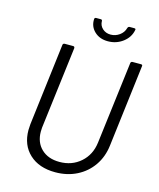

<svg xmlns="http://www.w3.org/2000/svg" viewBox="-129 -976 888 1074"><g transform="rotate(15 314.5 -438.5)"><path d="M89 -182Q89 -192 91 -216L149 -690Q149 -694 152 -697Q155 -700 160 -700H209Q218 -700 218 -690L159 -214Q158 -206 158 -191Q158 -129 197 -91.5Q236 -54 302 -54Q374 -54 424 -98Q474 -142 483 -214L542 -690Q542 -694 545 -697Q548 -700 553 -700H602Q612 -700 610 -690L552 -216Q544 -149 509 -98.5Q474 -48 418.5 -20Q363 8 294 8Q200 8 144.5 -43.5Q89 -95 89 -182ZM283 -875Q283 -885 293 -885H319Q328 -885 328 -877Q328 -851 347 -833.5Q366 -816 394 -816Q422 -816 445 -832.5Q468 -849 475 -875Q478 -885 487 -885H513Q524 -885 521 -876Q513 -833 475.5 -804.5Q438 -776 389 -776Q341 -776 311 -804.5Q281 -833 283 -875Z"/></g></svg>

Font: Barlow
Style: Italic
Weight: 400
Italic angle: -7°
Designer: Jeremy Tribby
Foundry: Tribby Type
Version: Version 1.408